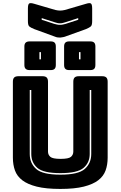

<svg xmlns="http://www.w3.org/2000/svg" viewBox="-20 -1217 786 1252"><path d="M682 -189Q682 -143 668.5 -105.5Q655 -68 620.5 -41.5Q586 -15 526 0Q466 15 373 15Q280 15 220 0Q160 -15 125.5 -41.5Q91 -68 77.5 -105.5Q64 -143 64 -189V-684Q64 -703 72.5 -711.5Q81 -720 100 -720H257Q276 -720 284.5 -711.5Q293 -703 293 -684V-228Q293 -208 308 -194.5Q323 -181 375 -181Q428 -181 443 -194.5Q458 -208 458 -228V-684Q458 -703 466.5 -711.5Q475 -720 494 -720H646Q665 -720 673.5 -711.5Q682 -703 682 -684ZM174 -630V-213Q174 -153 215.5 -115.5Q257 -78 374 -78Q491 -78 533 -115.5Q575 -153 575 -213V-630H565V-213Q565 -157 525 -122.5Q485 -88 374 -88Q263 -88 223.5 -122.5Q184 -157 184 -213V-630ZM311 -760H173Q156 -760 147.5 -768Q139 -776 139 -793V-914Q139 -931 147.5 -939Q156 -947 173 -947H311Q328 -947 336 -939Q344 -931 344 -914V-793Q344 -776 336 -768Q328 -760 311 -760ZM569 -760H431Q414 -760 406 -768Q398 -776 398 -793V-914Q398 -931 406 -939Q414 -947 431 -947H569Q586 -947 594 -939Q602 -931 602 -914V-793Q602 -776 594 -768Q586 -760 569 -760ZM247 -830V-877H237V-830ZM505 -830V-877H495V-830ZM403 -1152 540 -1192Q565 -1200 573 -1194Q581 -1188 581 -1161V-1080Q581 -1053 572.5 -1045Q564 -1037 540 -1027L412 -981Q403 -977 392.5 -975Q382 -973 373 -972Q364 -972 356 -973Q348 -974 341 -977L204 -1027Q179 -1037 170.5 -1045Q162 -1053 162 -1080V-1161Q162 -1188 170 -1194Q178 -1200 204 -1192L341 -1152Q358 -1148 372 -1148Q386 -1148 403 -1152ZM252 -1099V-1088L335 -1061Q344 -1059 352 -1057Q360 -1055 371 -1055Q382 -1055 390 -1057Q398 -1059 407 -1061L490 -1088V-1099L403 -1071Q396 -1069 388.5 -1067Q381 -1065 371 -1065Q361 -1065 353.5 -1067Q346 -1069 339 -1071Z"/></svg>

Font: Bungee Inline
Style: Regular
Weight: 400
Version: Version 1.000;PS 1.0;hotconv 1.0.72;makeotf.lib2.5.5900